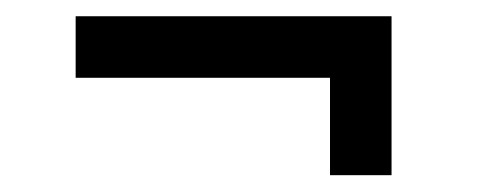

<svg xmlns="http://www.w3.org/2000/svg" viewBox="-20 -329 603 234"><path d="M382.2 -115.5V-234.2H72.2V-309.2H457.2V-115.5Z"/></svg>

Font: Mohave Light
Style: Regular
Weight: 300
Designer: Gumpita Rahayu
Foundry: Tokotype
Version: Version 2.003